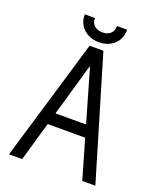

<svg xmlns="http://www.w3.org/2000/svg" viewBox="-156 -952 862 1046"><g transform="rotate(20 275.0 -429.0)"><path d="M235.1 -706H315.1L525.2 0H449.3L274.9 -603.5L101.1 0H24.7ZM160.9 -296.1H389.2L412.8 -226.8H137.3ZM152.1 -852.3V-857.7H211.1V-853.4Q211.1 -828.5 228.5 -813.3Q245.9 -798.1 275.2 -798.1Q304.3 -798.1 321.3 -813.3Q338.3 -828.5 338.3 -853.4V-857.7H397.3V-852.3Q397.3 -821 381.8 -795.4Q366.2 -769.8 338.2 -755.4Q310.3 -740.9 275.2 -740.9Q239.9 -740.9 211.5 -755.7Q183.2 -770.5 167.6 -796Q152.1 -821.5 152.1 -852.3Z"/></g></svg>

Font: Lineal Thin
Style: Regular
Weight: 200
Designer: Created by Frank Adebiaye with contributions from Anton Moglia & Ariel Martín Pérez
Created by Frank ADEBIAYE with FontF
Foundry: Velvetyne Type Foundry
Version: Version 2.000;Glyphs 3.2 (3227)